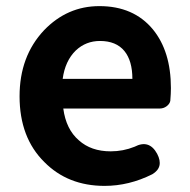

<svg xmlns="http://www.w3.org/2000/svg" viewBox="-20 -594 621 628"><path d="M322 14Q202 14 125 -64Q44 -144 44 -279Q44 -410 124 -495Q200 -574 305 -574Q417 -574 480 -498Q539 -426 539 -306Q539 -288 537 -264Q535 -254 525 -246.5Q515 -239 502 -239H359H187Q196 -171 238 -135Q278 -99 342 -99Q383 -99 420 -114Q468 -139 494 -91Q517 -47 478 -24Q402 14 322 14ZM185 -336H299H413Q413 -395 387 -427Q360 -460 307 -460Q261 -460 228 -429Q193 -395 185 -336Z"/></svg>

Font: GenSenRounded TW B
Style: Regular
Weight: 700
Version: Version 1.501;PS 1;hotconv 16.6.51;makeotf.lib2.5.65220